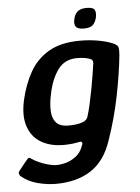

<svg xmlns="http://www.w3.org/2000/svg" viewBox="-67 -659 608 832"><g transform="rotate(-5 236.5 -243.0)"><path d="M36 -242Q51 -309 81 -362.5Q111 -416 164 -447Q217 -478 301 -478Q341 -478 378 -471.5Q415 -465 441 -454Q461 -446 464 -435.5Q467 -425 465 -401Q457 -322 438 -226.5Q419 -131 386 -36Q357 51 295.5 91Q234 131 142 131Q105 131 64 120.5Q23 110 -9 83Q-12 79 -13.5 73Q-15 67 -10 61Q-6 57 0 48.5Q6 40 13 32Q20 24 23 20Q31 9 35.5 8.5Q40 8 47 14Q58 22 76 30Q94 38 115 44Q136 50 152 50Q172 50 194.5 43.5Q217 37 237.5 21.5Q258 6 269 -24Q269 -25 269.5 -26.5Q270 -28 271 -29Q273 -36 270 -39.5Q267 -43 258 -41Q246 -38 227.5 -36Q209 -34 191 -34Q135 -34 94.5 -57Q54 -80 37.5 -127Q21 -174 36 -242ZM155 -259Q146 -218 147.5 -185.5Q149 -153 165.5 -134.5Q182 -116 219 -116Q235 -116 251.5 -118Q268 -120 281 -125Q290 -128 296 -134Q302 -140 304 -148Q311 -170 318 -201Q325 -232 331 -264.5Q337 -297 341.5 -324.5Q346 -352 348 -368Q350 -374 349 -382Q348 -390 342 -393Q333 -398 317.5 -401Q302 -404 281 -404Q227 -404 197.5 -363.5Q168 -323 155 -259ZM378 -573Q373 -552 361.5 -540.5Q350 -529 322 -529Q295 -529 287 -540.5Q279 -552 284 -573Q288 -593 301 -605Q314 -617 341 -617Q370 -617 376 -605Q382 -593 378 -573Z"/></g></svg>

Font: Glory Thin SemiBold
Style: Italic
Weight: 600
Italic angle: -12°
Version: Version 1.011